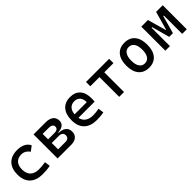

<svg xmlns="http://www.w3.org/2000/svg" viewBox="297 -1720 2922 2922"><g transform="rotate(-45 1758.0 -258.5)"><path d="M342.8 9.8Q210.4 9.8 138.4 -59.8Q66.4 -129.4 66.4 -259.8Q66.4 -386.7 134.5 -457Q202.6 -527.3 329.1 -527.3Q404.8 -527.3 458.7 -499.3Q512.7 -471.2 535.6 -419.9L456.1 -359.9Q434.1 -395.5 399.9 -415Q365.7 -434.6 325.2 -434.6Q252 -434.6 211.4 -390.4Q170.9 -346.2 170.9 -264.6Q170.9 -176.3 218.5 -129.6Q266.1 -83 354.5 -83Q390.6 -83 426.8 -86.4Q462.9 -89.8 497.1 -95.7L508.8 -4.9Q468.8 3.9 426 6.8Q383.3 9.8 342.8 9.8Z M672.9 0V-517.6H933.6Q1013.2 -517.6 1056.9 -483.2Q1100.6 -448.7 1100.6 -385.7Q1100.6 -334.5 1063.5 -305.4Q1026.4 -276.4 959 -273.4V-264.2Q1035.6 -262.7 1077.9 -228.3Q1120.1 -193.8 1120.1 -131.8Q1120.1 -68.8 1079.1 -34.4Q1038.1 0 963.9 0ZM776.4 -92.8H935.5Q971.7 -92.8 991.7 -110.6Q1011.7 -128.4 1011.7 -161.1Q1011.7 -193.8 990 -211.7Q968.3 -229.5 928.7 -229.5H776.4ZM776.4 -307.6H916Q952.1 -307.6 972.2 -323Q992.2 -338.4 992.2 -366.2Q992.2 -394 970.5 -409.4Q948.7 -424.8 909.2 -424.8H776.4Z M1509.8 9.8Q1377.4 9.8 1305.4 -59.8Q1233.4 -129.4 1233.4 -259.8Q1233.4 -386.7 1294.4 -457Q1355.5 -527.3 1466.8 -527.3Q1571.8 -527.3 1629.2 -463.9Q1686.5 -400.4 1686.5 -279.3Q1686.5 -243.7 1683.6 -212.9H1334Q1347.7 -147.9 1395.5 -114.5Q1443.4 -81.1 1521.5 -81.1Q1553.7 -81.1 1585 -84.7Q1616.2 -88.4 1648.4 -94.7L1661.1 -3.9Q1615.2 4.9 1577.1 7.3Q1539.1 9.8 1509.8 9.8ZM1330.1 -292H1592.8Q1592.8 -361.8 1559.6 -399.2Q1526.4 -436.5 1467.8 -436.5Q1407.7 -436.5 1372.1 -398.9Q1336.4 -361.3 1330.1 -292Z M1999 0V-424.8H1801.8V-517.6H2299.8V-424.8H2102.5V0Z M2636.7 9.8Q2529.3 9.8 2469.7 -60.5Q2410.2 -130.9 2410.2 -258.8Q2410.2 -387.2 2469.7 -457.3Q2529.3 -527.3 2636.7 -527.3Q2744.6 -527.3 2804 -457.3Q2863.3 -387.2 2863.3 -258.8Q2863.3 -130.9 2804 -60.5Q2744.6 9.8 2636.7 9.8ZM2636.7 -83Q2693.8 -83 2724.9 -128.9Q2755.9 -174.8 2755.9 -258.8Q2755.9 -343.3 2724.9 -388.9Q2693.8 -434.6 2636.7 -434.6Q2579.6 -434.6 2548.6 -388.9Q2517.6 -343.3 2517.6 -258.8Q2517.6 -174.8 2548.6 -128.9Q2579.6 -83 2636.7 -83Z M2992.2 0V-517.6H3134.8L3218.8 -219.7H3226.6L3310.5 -517.6H3453.1V0H3354.5V-394.5H3341.8L3262.7 -107.4H3182.6L3103.5 -394.5H3090.8V0Z"/></g></svg>

Font: CaskaydiaMono NF
Style: Regular
Weight: 400
Designer: Aaron Bell
Foundry: Saja Typeworks
Version: Version 2111.001; ttfautohint (v1.8.4);Nerd Fonts 3.1.1